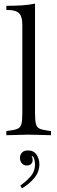

<svg xmlns="http://www.w3.org/2000/svg" viewBox="-20 -742 316 1058"><path d="M15 3V-20L31 -22Q64 -26 79 -33.5Q94 -41 98.5 -61Q103 -81 103 -121V-606Q103 -651 85 -669Q67 -687 22 -687H15V-710Q65 -710 101.5 -712.5Q138 -715 173 -722V-121Q173 -81 177.5 -61Q182 -41 197.5 -33.5Q213 -26 245 -22L261 -20V3L138 0ZM101 296 92 280Q121 261 147 232Q173 203 173 163Q173 149 168 132Q163 115 145 115L159 110L151 125L147 117Q154 117 157 123.5Q160 130 160 141Q160 151 152.5 160.5Q145 170 127 170Q111 170 100.5 158Q90 146 90 127Q90 111 101 99Q112 87 134 87Q166 87 181.5 110.5Q197 134 197 163Q197 206 168 240Q139 274 101 296Z"/></svg>

Font: Baskervville
Style: Regular
Weight: 400
Designer: Alexis Faudot, Rémi Forte, Morgane Pierson, Rafael Ribas, Tanguy Vanlaeys, Rosalie Wagner, Thomas Huot-Marchand
Foundry: ANRT
Version: Version 1.100